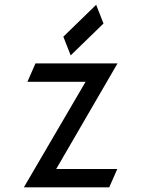

<svg xmlns="http://www.w3.org/2000/svg" viewBox="-20 -807 602 817"><path d="M249.5 -650.9 389.2 -786.6 420.4 -707 280.8 -571.3ZM219.2 -87.9H479L444.8 -9.8H81.5L344.2 -459H96.7L130.9 -537.1H480Z"/></svg>

Font: NovaMono
Style: Regular
Weight: 400
Monospace: yes
Version: Version 1.2